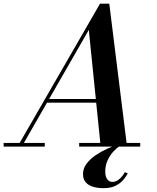

<svg xmlns="http://www.w3.org/2000/svg" viewBox="-66 -784 840 1027"><path d="M28 0 469 -764.5H518.5L613.5 0H472.5L409 -624L50.5 0ZM-46.5 0V-19.5H173.5V0ZM357.5 0V-19.5H684V0ZM182.5 -235V-254.5H513V-235ZM487.5 222.5Q459 222.5 434 215.8Q409 209 393.5 192.2Q378 175.5 378 147Q378 117 397 91.8Q416 66.5 445.8 46.2Q475.5 26 508.8 11Q542 -4 570.5 -13L575.5 -4Q558.5 7 540.2 26.8Q522 46.5 509.5 73.8Q497 101 497 133.5Q497 161 507.8 175Q518.5 189 534.5 189Q550.5 189 563.5 180.5Q576.5 172 586.2 160Q596 148 602 136.5L617.5 144Q610 158 595 176.5Q580 195 553.8 208.8Q527.5 222.5 487.5 222.5Z"/></svg>

Font: Bodoni Moda 11pt SemiBold
Style: Italic
Weight: 600
Italic angle: -13°
Designer: Owen Earl
Foundry: indestructible type
Version: Version 2.004